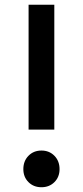

<svg xmlns="http://www.w3.org/2000/svg" viewBox="-20 -774 348 806"><path d="M100 -754H208V-230H100ZM78 -64Q78 -98 99.5 -120Q121 -142 154 -142Q187 -142 208.5 -120Q230 -98 230 -64Q230 -31 208.5 -9.5Q187 12 154 12Q121 12 99.5 -9.5Q78 -31 78 -64Z"/></svg>

Font: Amiko SemiBold
Style: Regular
Weight: 600
Designer: Pablo Impallari, Rodrigo Fuenzalida, Andres Torresi
Foundry: Impallari Type
Version: Version 1.001; ttfautohint (v1.3)